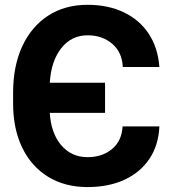

<svg xmlns="http://www.w3.org/2000/svg" viewBox="-20 -757 705 787"><path d="M338.9 9.8Q245.6 9.8 177 -32.5Q108.4 -74.7 71 -151.9Q33.7 -229 33.7 -333V-377Q33.7 -486.3 71.3 -567.4Q108.9 -648.4 177.5 -692.9Q246.1 -737.3 338.9 -737.3Q423.3 -737.3 487.5 -706.5Q551.8 -675.8 589.6 -618.7Q627.4 -561.5 633.3 -482.4H483.4Q480.5 -543 439.9 -577.6Q399.4 -612.3 338.9 -612.3Q272.9 -612.3 231.2 -559.6Q189.5 -506.8 184.1 -418H410.6V-294.4H184.1Q189 -211.4 230.7 -162.1Q272.5 -112.8 338.9 -112.8Q398.9 -112.8 439.2 -146.2Q479.5 -179.7 482.4 -238.8H633.3Q629.9 -161.6 592.5 -106Q555.2 -50.3 490.2 -20.3Q425.3 9.8 338.9 9.8Z"/></svg>

Font: Inter Tight
Style: Bold
Weight: 700
Designer: Rasmus Andersson
Foundry: rsms
Version: Version 3.004; ttfautohint (v1.8.4.7-5d5b)